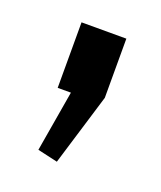

<svg xmlns="http://www.w3.org/2000/svg" viewBox="-60 -157 263 314"><g transform="rotate(20 71.0 0.0)"><path d="M110 -114V-11L72 114L37 106L55 0H32V-114Z"/></g></svg>

Font: Pathway Extreme Condensed
Style: Regular
Weight: 400
Width: 3
Version: Version 1.001;gftools[0.9.26]